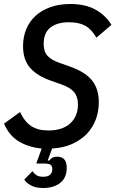

<svg xmlns="http://www.w3.org/2000/svg" viewBox="-22 -730 576 958"><path d="M322 -619Q264 -619 230 -593Q196 -567 196 -511Q196 -472 215 -451.5Q234 -431 273 -417L324 -399Q402 -372 436.5 -329.5Q471 -287 471 -220Q471 -173 455.5 -132.5Q440 -92 410.5 -61.5Q381 -31 337.5 -11.5Q294 8 238 11L216 71H224Q229 63 238.5 57.5Q248 52 264 52Q311 52 311 107Q311 157 278.5 182.5Q246 208 194 208Q156 208 133 195.5Q110 183 99 166L140 124Q147 135 159 143.5Q171 152 194 152Q217 152 228 141.5Q239 131 239 113Q239 98 230 92Q221 86 198 86H159L186 11Q121 5 72.5 -24Q24 -53 -2 -113L78 -171Q101 -122 134.5 -100.5Q168 -79 219 -79Q290 -79 328.5 -114.5Q367 -150 367 -209Q367 -247 348 -270Q329 -293 284 -309L233 -327Q166 -350 129.5 -390Q93 -430 93 -500Q93 -546 109 -584.5Q125 -623 155.5 -651Q186 -679 230 -694.5Q274 -710 329 -710Q404 -710 454.5 -682Q505 -654 534 -606L459 -542Q435 -584 403.5 -601.5Q372 -619 322 -619Z"/></svg>

Font: IBM Plex Sans Condensed Medium
Style: Italic
Weight: 500
Width: 3
Italic angle: -11°
Designer: Mike Abbink, Paul van der Laan, Pieter van Rosmalen
Foundry: Bold Monday
Version: Version 1.3